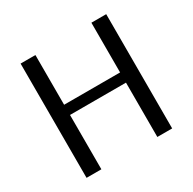

<svg xmlns="http://www.w3.org/2000/svg" viewBox="-153 -852 1015 1010"><g transform="rotate(-30 354.0 -347.0)"><path d="M94 0V-694H184V-392H524V-694H614V0H524V-330H184V0Z"/></g></svg>

Font: CMU Sans Serif
Style: Medium
Weight: 500
Version: Version 0.7.0